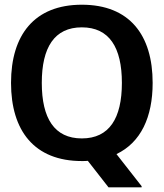

<svg xmlns="http://www.w3.org/2000/svg" viewBox="-20 -682 705 827"><path d="M332.5 11.7C340.8 11.7 350 11.7 358.3 10.8L447.5 125H590V120L481.7 -18.3C586.7 -68.3 637.5 -177.5 637.5 -325C637.5 -530.8 538.3 -661.7 332.5 -661.7C127.5 -661.7 27.5 -530.8 27.5 -325C27.5 -119.2 127.5 11.7 332.5 11.7ZM332.5 -85.8C214.2 -85.8 160 -172.5 160 -325C160 -477.5 214.2 -564.2 332.5 -564.2C450.8 -564.2 505 -477.5 505 -325C505 -172.5 450.8 -85.8 332.5 -85.8Z"/></svg>

Font: Familjen Grotesk SemiBold
Style: Regular
Weight: 600
Designer: Anders Wikstroem, Jonas Baeckman, Matilda Gysing, Kristian Moeller
Foundry: Familjen STHLM AB
Version: Version 2.000